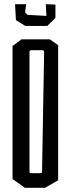

<svg xmlns="http://www.w3.org/2000/svg" viewBox="-20 -898 338 918"><path d="M40 -42V-678L83 -710H218L258 -682V-36L195 0H99ZM172 -70Q181 -70 181 -76L191 -649Q191 -658 182 -658H130Q121 -658 121 -649V-76Q121 -70 130 -70ZM56 -802 52 -878H105L100 -838L112 -827L202 -822L199 -878L245 -876V-813L206 -774H101Z"/></svg>

Font: Bahianita
Style: Regular
Weight: 400
Designer: Pablo Cosgaya & Dani Raskovsky
Foundry: Pablo Cosgaya & Dani Raskovsky
Version: Version 1.008